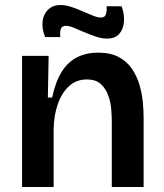

<svg xmlns="http://www.w3.org/2000/svg" viewBox="-20 -746 653 766"><path d="M68 0V-315V-523H174L171 -357H188Q202 -422 227 -461Q252 -500 288.5 -518Q325 -536 371 -536Q420 -536 452.5 -519Q485 -502 505 -473.5Q525 -445 535.5 -410.5Q546 -376 549.5 -341Q553 -306 553 -276V0H426V-260Q426 -280 424 -308Q422 -336 412.5 -363.5Q403 -391 383 -410Q363 -429 326 -429Q284 -429 255 -402Q226 -375 210.5 -330.5Q195 -286 194 -231V0ZM407 -592Q386 -592 362.5 -600Q339 -608 316.5 -617.5Q294 -627 275 -635Q256 -643 243 -643Q227 -643 222.5 -630Q218 -617 221 -598H160Q146 -633 150 -662Q154 -691 173 -708.5Q192 -726 221 -726Q241 -726 264 -718.5Q287 -711 309.5 -701Q332 -691 351 -683.5Q370 -676 382 -676Q399 -676 403 -690.5Q407 -705 405 -721H465Q477 -689 474.5 -659Q472 -629 455.5 -610.5Q439 -592 407 -592Z"/></svg>

Font: Bricolage Grotesque SemiBold
Style: Regular
Weight: 600
Designer: Mathieu Triay
Foundry: Atelier Triay
Version: Version 1.000;gftools[0.9.30]